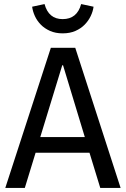

<svg xmlns="http://www.w3.org/2000/svg" viewBox="-20 -924 619 944"><path d="M420 -173H155L102 0H6L230 -689H350L573 0H473ZM178 -250H397L290 -603H286ZM288 -760Q253 -760 226 -772Q199 -784 180.5 -803Q162 -822 151.5 -845Q141 -868 138 -891L199 -904Q219 -830 288 -830Q359 -830 379 -904L440 -891Q437 -868 426 -845Q415 -822 396.5 -803Q378 -784 351 -772Q324 -760 288 -760Z"/></svg>

Font: Feura Sans
Style: Regular
Weight: 400
Designer: Carrois Corporate & Edenspiekermann
Foundry: Carrois Corporate GbR & Edenspiekermann AG
Version: Version 1.001